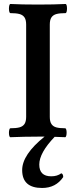

<svg xmlns="http://www.w3.org/2000/svg" viewBox="-20 -686 393 964"><path d="M314.5 -20Q314.5 -10.7 312.5 -3.9Q310.5 2.9 307.1 2.9Q289.6 2 254.4 1Q177.2 81.5 177.2 140.1Q177.2 199.2 237.3 199.2Q267.6 199.2 287.6 184.1Q297.4 187 297.4 203.1Q260.3 257.8 191.4 257.8Q91.3 257.8 91.3 168Q91.3 90.3 203.6 0H169.9Q101.1 0 32.2 2.9Q28.8 2.9 26.9 -3.4Q24.9 -9.8 24.9 -19Q24.9 -28.3 26.9 -35.2Q28.8 -42 32.2 -42Q60.5 -42 77.4 -46.4Q94.2 -50.8 102.8 -63.2Q111.3 -75.7 111.3 -99.1V-563Q111.3 -586.4 102.8 -598.9Q94.2 -611.3 77.4 -615.7Q60.5 -620.1 32.2 -620.1Q28.8 -620.1 26.9 -626.7Q24.9 -633.3 24.9 -642.6Q24.9 -652.3 26.9 -659.2Q28.8 -666 32.2 -666Q87.9 -663.1 170.9 -663.1Q253.9 -663.1 309.1 -666Q312.5 -666 314.5 -659.4Q316.4 -652.8 316.4 -643.6Q316.4 -634.3 314.5 -627.2Q312.5 -620.1 309.1 -620.1Q280.8 -620.1 263.9 -615.7Q247.1 -611.3 238.5 -598.9Q230 -586.4 230 -563V-99.1Q230 -75.7 238.3 -63.2Q246.6 -50.8 262.9 -46.4Q279.3 -42 307.1 -42Q310.5 -42 312.5 -35.6Q314.5 -29.3 314.5 -20Z"/></svg>

Font: JuniusX
Style: Bold
Weight: 700
Designer: Peter S. Baker
Foundry: Briery Creek Software
Version: Version 1.004